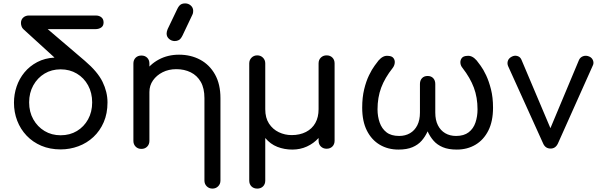

<svg xmlns="http://www.w3.org/2000/svg" viewBox="-20 -873 3515 1127"><path d="M336 4Q273 4 222.5 -17.5Q172 -39 136 -77Q100 -115 81 -164.5Q62 -214 62 -270Q62 -319 77.5 -365Q93 -411 123.5 -448Q154 -485 198.5 -508.5Q243 -532 300 -535L118 -701Q110 -708 106.5 -718.5Q103 -729 103 -738Q103 -758 116.5 -770Q130 -782 150 -782H542Q562 -782 575 -771.5Q588 -761 588 -741Q588 -721 574 -711.5Q560 -702 540 -702H260L478 -516Q553 -452 582 -392.5Q611 -333 611 -272Q611 -207 589 -156Q567 -105 528.5 -69Q490 -33 440 -14.5Q390 4 336 4ZM336 -79Q390 -79 431.5 -104Q473 -129 497 -172.5Q521 -216 521 -272Q521 -328 497 -372Q473 -416 431 -441Q389 -466 336 -466Q283 -466 241.5 -441Q200 -416 175.5 -372Q151 -328 151 -272Q151 -216 175.5 -172.5Q200 -129 241.5 -104Q283 -79 336 -79Z M1227 234Q1207 234 1193.5 220.5Q1180 207 1180 187V-297Q1180 -355 1158.5 -392.5Q1137 -430 1099.5 -448.5Q1062 -467 1015 -467Q970 -467 934.5 -449Q899 -431 878 -401Q857 -371 857 -333H796Q797 -396 828 -445.5Q859 -495 912 -523.5Q965 -552 1031 -552Q1100 -552 1155 -522.5Q1210 -493 1242 -436Q1274 -379 1274 -297V187Q1274 207 1260.5 220.5Q1247 234 1227 234ZM810 1Q789 1 776 -12.5Q763 -26 763 -46V-500Q763 -521 776 -534Q789 -547 810 -547Q831 -547 844 -534Q857 -521 857 -500V-46Q857 -26 844 -12.5Q831 1 810 1ZM1006 -632Q987 -632 972.5 -644.5Q958 -657 958 -676Q958 -682 959.5 -688Q961 -694 964 -702L1020 -819Q1029 -838 1039.5 -845.5Q1050 -853 1067 -853Q1086 -853 1100 -840.5Q1114 -828 1114 -809Q1114 -804 1113 -798Q1112 -792 1109 -786L1051 -664Q1041 -644 1030 -638Q1019 -632 1006 -632Z M1490 234Q1469 234 1456 221Q1443 208 1443 187V-501Q1443 -521 1456.5 -534.5Q1470 -548 1490 -548Q1510 -548 1523.5 -534.5Q1537 -521 1537 -501V-232Q1537 -181 1559 -147.5Q1581 -114 1616.5 -97Q1652 -80 1692 -80Q1740 -80 1776 -98.5Q1812 -117 1831 -151Q1850 -185 1850 -232V-501Q1850 -522 1863.5 -535Q1877 -548 1897 -548Q1918 -548 1931 -535Q1944 -522 1944 -501V-47Q1944 -26 1931 -13Q1918 0 1897 0Q1877 0 1863.5 -13Q1850 -26 1850 -47V-63Q1821 -31 1781.5 -13Q1742 5 1696 5Q1649 5 1608 -11Q1567 -27 1537 -63V187Q1537 208 1524 221Q1511 234 1490 234Z M2319 5Q2257 5 2209 -23.5Q2161 -52 2133.5 -106.5Q2106 -161 2106 -241Q2106 -301 2117.5 -348.5Q2129 -396 2146 -431Q2163 -466 2179 -487.5Q2195 -509 2202 -518Q2215 -533 2229 -540Q2243 -547 2259 -545Q2281 -544 2290 -531.5Q2299 -519 2297 -503Q2295 -487 2285 -474Q2239 -416 2217.5 -358.5Q2196 -301 2196 -231Q2196 -190 2208.5 -154Q2221 -118 2248.5 -96.5Q2276 -75 2323 -75Q2359 -75 2386.5 -91Q2414 -107 2429.5 -137.5Q2445 -168 2445 -212V-380Q2445 -401 2457 -414Q2469 -427 2490 -427Q2511 -427 2523 -414Q2535 -401 2535 -380V-212Q2535 -168 2550.5 -137.5Q2566 -107 2593.5 -91Q2621 -75 2657 -75Q2703 -75 2731 -96.5Q2759 -118 2771 -154Q2783 -190 2783 -231Q2783 -301 2761.5 -358.5Q2740 -416 2695 -474Q2684 -487 2682.5 -503Q2681 -519 2690 -531.5Q2699 -544 2721 -545Q2737 -547 2751 -540Q2765 -533 2778 -518Q2785 -509 2801 -487.5Q2817 -466 2833.5 -431Q2850 -396 2862 -348.5Q2874 -301 2874 -241Q2874 -161 2846.5 -106.5Q2819 -52 2771 -23.5Q2723 5 2661 5Q2612 5 2579 -9Q2546 -23 2525 -47Q2504 -71 2490 -102Q2476 -71 2455 -47Q2434 -23 2401 -9Q2368 5 2319 5Z M3212 -1Q3181 -1 3168 -31L2962 -486Q2956 -502 2961.5 -517Q2967 -532 2985 -541Q3001 -549 3017.5 -544Q3034 -539 3041 -522L3234 -66H3188L3379 -522Q3387 -538 3404 -543.5Q3421 -549 3439 -541Q3455 -534 3461 -518Q3467 -502 3459 -487L3255 -31Q3241 -1 3212 -1Z"/></svg>

Font: Comfortaa SemiBold
Style: Regular
Weight: 600
Designer: Johan Aakerlund
Foundry: Johan Aakerlund
Version: Version 3.104; ttfautohint (v1.8.1.43-b0c9)